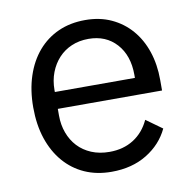

<svg xmlns="http://www.w3.org/2000/svg" viewBox="-66 -595 681 673"><g transform="rotate(-10 274.5 -258.0)"><path d="M279 12Q226 12 183.5 -7Q141 -26 110.5 -61.5Q80 -97 63.5 -146.5Q47 -196 47 -258Q47 -319 63.5 -369Q80 -419 110.5 -454.5Q141 -490 183.5 -509Q226 -528 279 -528Q331 -528 372 -509Q413 -490 442 -456.5Q471 -423 486.5 -377Q502 -331 502 -276V-238H131V-214Q131 -181 141.5 -152.5Q152 -124 171.5 -103Q191 -82 219.5 -70Q248 -58 284 -58Q333 -58 369.5 -81Q406 -104 426 -147L483 -106Q458 -53 405 -20.5Q352 12 279 12ZM279 -461Q246 -461 219 -449.5Q192 -438 172.5 -417Q153 -396 142 -367.5Q131 -339 131 -305V-298H416V-309Q416 -378 378.5 -419.5Q341 -461 279 -461Z"/></g></svg>

Font: IBM Plex Sans Thai
Style: Regular
Weight: 400
Designer: Mike Abbink, Paul van der Laan, Pieter van Rosmalen, Ben Mitchell, Mark Frömberg
Foundry: Bold Monday
Version: Version 1.2